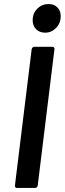

<svg xmlns="http://www.w3.org/2000/svg" viewBox="-20 -932 321 952"><path d="M54 -12 137 -688Q138 -693 141.5 -696.5Q145 -700 150 -700H240Q245 -700 248 -696.5Q251 -693 250 -688L167 -12Q166 -7 162.5 -3.5Q159 0 154 0H64Q59 0 56 -3.5Q53 -7 54 -12ZM142 -831Q142 -866 165 -889Q188 -912 221 -912Q248 -912 264.5 -895.5Q281 -879 281 -852Q281 -817 258 -793.5Q235 -770 204 -770Q176 -770 159 -787Q142 -804 142 -831Z"/></svg>

Font: Barlow SemiBold
Style: Italic
Weight: 600
Italic angle: -7°
Designer: Jeremy Tribby
Foundry: Tribby Type
Version: Version 1.408